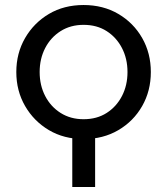

<svg xmlns="http://www.w3.org/2000/svg" viewBox="-20 -542 666 765"><path d="M268 203V-5H359V203ZM313 12Q235 12 175 -23.5Q115 -59 80 -119.5Q45 -180 45 -255Q45 -330 80 -390.5Q115 -451 175 -486.5Q235 -522 313 -522Q391 -522 451.5 -486.5Q512 -451 546.5 -390.5Q581 -330 581 -255Q581 -180 546.5 -119.5Q512 -59 451.5 -23.5Q391 12 313 12ZM313 -67Q366 -67 405 -92Q444 -117 466 -159.5Q488 -202 488 -255Q488 -308 466 -350.5Q444 -393 405 -418Q366 -443 313 -443Q261 -443 221.5 -418Q182 -393 160 -350.5Q138 -308 138 -255Q138 -202 160 -159.5Q182 -117 221.5 -92Q261 -67 313 -67Z"/></svg>

Font: MuseoModerno SemiBold
Style: Regular
Weight: 400
Version: Version 1.001